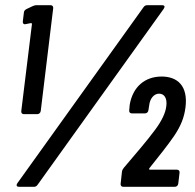

<svg xmlns="http://www.w3.org/2000/svg" viewBox="-20 -720 752 740"><path d="M137 -292 185 -688C186 -695 182 -700 175 -700H120C115 -700 110 -698 105 -696L82 -685C76 -682 72 -677 72 -671L68 -638C67 -630 71 -625 79 -627L99 -631C102 -632 103 -629 103 -626L62 -292C61 -285 65 -280 72 -280H124C130 -280 136 -285 137 -292ZM533 -692 47 -14C41 -5 45 0 53 0H111C116 0 121 -2 125 -8L611 -686C617 -695 614 -700 605 -700H548C542 -700 537 -698 533 -692ZM556 -72C594 -120 625 -158 651 -196C676 -233 690 -266 695 -307C705 -389 664 -425 603 -425C538 -425 492 -385 480 -317L478 -295C477 -288 481 -283 488 -283H539C546 -283 551 -288 552 -295L555 -314C558 -341 574 -359 593 -359C613 -359 625 -342 621 -311C618 -285 604 -255 578 -220C544 -174 501 -125 457 -73C453 -68 451 -64 450 -58L445 -12C444 -5 448 0 455 0H654C661 0 666 -5 667 -12L672 -54C673 -61 669 -66 662 -66H558C554 -66 554 -69 556 -72Z"/></svg>

Font: Barlow Condensed SemiBold
Style: Italic
Weight: 600
Width: 3
Italic angle: -7°
Designer: Jeremy Tribby
Foundry: Tribby Type
Version: Version 1.422;hotconv 1.0.109;makeotfexe 2.5.65596